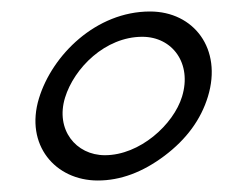

<svg xmlns="http://www.w3.org/2000/svg" viewBox="-20 -686 430 334"><path d="M47.8 -515C23 -433.8 76.2 -372 150.1 -372C189.4 -372 228.1 -386.3 266.2 -415C304.3 -443.7 329.5 -478 341.7 -518C367.1 -601.1 317.1 -666 241 -666C147.1 -666 70.8 -590.3 47.8 -515ZM227.5 -622C280 -622 314.3 -575.6 296.7 -518C281.8 -469.2 223.2 -416 162.5 -416C111.9 -416 76.2 -460.6 93.1 -516C108.9 -567.6 163.1 -622 227.5 -622Z"/></svg>

Font: Din Kursivschrift
Style: Eng
Weight: 400
Version: Version 1.089